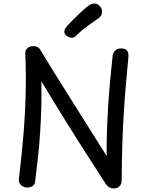

<svg xmlns="http://www.w3.org/2000/svg" viewBox="-20 -1048 822 1078"><path d="M177 -26Q175 -10 161.5 -2.5Q148 5 132 5Q115 5 99.5 -7.5Q84 -20 86 -42Q101 -167 111 -284.5Q121 -402 124 -516.5Q127 -631 122 -747Q121 -767 134.5 -778Q148 -789 167 -789Q180 -789 191 -783.5Q202 -778 209 -764Q216 -752 235.5 -720Q255 -688 284.5 -640.5Q314 -593 350 -536Q386 -479 425 -416.5Q464 -354 503.5 -291.5Q543 -229 579 -172Q578 -242 580.5 -313.5Q583 -385 587.5 -456Q592 -527 598.5 -596.5Q605 -666 612 -732Q614 -752 626.5 -764Q639 -776 659 -776Q684 -776 693.5 -763.5Q703 -751 701 -728Q693 -646 686.5 -569.5Q680 -493 675 -413.5Q670 -334 667 -241Q664 -148 663 -31Q663 -15 651 -2.5Q639 10 619 10Q605 10 593.5 3.5Q582 -3 574 -15Q522 -95 483 -156Q444 -217 412 -267.5Q380 -318 350 -366Q320 -414 287 -468.5Q254 -523 212 -592Q214 -519 212 -448Q210 -377 205.5 -307Q201 -237 193.5 -167Q186 -97 177 -26ZM383 -836Q369 -836 355 -846Q341 -856 341 -870Q341 -880 347 -889Q353 -898 360 -906Q378 -925 399.5 -946.5Q421 -968 442 -987Q463 -1006 477 -1016Q486 -1023 494.5 -1025.5Q503 -1028 510 -1028Q522 -1028 532 -1021Q542 -1014 547.5 -1004Q553 -994 553 -982Q553 -959 532 -945Q511 -931 473.5 -903.5Q436 -876 407 -847Q396 -836 383 -836Z"/></svg>

Font: Playpen Sans Thai
Style: Regular
Weight: 400
Designer: Sirin Gunkloy, Laura Meseguer, Veronika Burian, José Scaglione
Foundry: TypeTogether
Version: Version 2.000